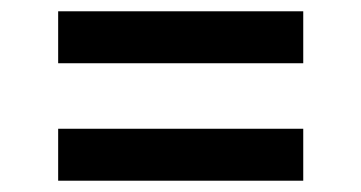

<svg xmlns="http://www.w3.org/2000/svg" viewBox="-20 -510 640 340"><path d="M517 -398H83V-490H517ZM83 -190V-282H517V-190Z"/></svg>

Font: Iosevka Aile Semibold
Style: Regular
Weight: 600
Designer: Belleve Invis
Foundry: Belleve Invis
Version: Version 31.1.0; ttfautohint (v1.8.4)